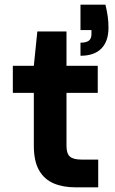

<svg xmlns="http://www.w3.org/2000/svg" viewBox="-20 -803 492 823"><path d="M304 0Q250 0 210 -17Q170 -34 147.5 -73Q125 -112 125 -179V-405H35V-521H125L140 -668H265V-521H399V-405H265V-178Q265 -145 279.5 -132Q294 -119 329 -119H401V0ZM325 -564V-620Q349 -620 360.5 -628.5Q372 -637 372 -656V-674H325V-783H432Q439 -754 442 -731Q445 -708 445 -684Q445 -626 414.5 -595Q384 -564 325 -564Z"/></svg>

Font: DM Sans 10pt ExtraBold
Style: Regular
Weight: 800
Version: Version 4.004;gftools[0.9.30]